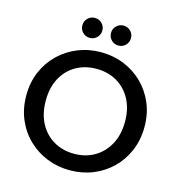

<svg xmlns="http://www.w3.org/2000/svg" viewBox="-127 -996 1037 1114"><g transform="rotate(15 392.0 -439.0)"><path d="M392 7Q319 7 254.5 -19Q190 -45 141 -92.5Q92 -140 64.5 -205Q37 -270 37 -348Q37 -426 64.5 -490.5Q92 -555 141 -602.5Q190 -650 254.5 -676Q319 -702 392 -702Q466 -702 530.5 -676Q595 -650 643.5 -602.5Q692 -555 719.5 -490.5Q747 -426 747 -348Q747 -270 719.5 -205Q692 -140 643.5 -92.5Q595 -45 530.5 -19Q466 7 392 7ZM392 -92Q461 -92 514.5 -123.5Q568 -155 599 -212.5Q630 -270 630 -348Q630 -426 599 -483Q568 -540 514.5 -571Q461 -602 392 -602Q323 -602 269 -571Q215 -540 184.5 -483Q154 -426 154 -348Q154 -270 184.5 -212.5Q215 -155 269 -123.5Q323 -92 392 -92ZM306 -765Q281 -765 263.5 -782.5Q246 -800 246 -825Q246 -850 263.5 -867.5Q281 -885 306 -885Q331 -885 348.5 -867.5Q366 -850 366 -825Q366 -800 348.5 -782.5Q331 -765 306 -765ZM478 -765Q453 -765 435.5 -782.5Q418 -800 418 -825Q418 -850 435.5 -867.5Q453 -885 478 -885Q503 -885 520.5 -867.5Q538 -850 538 -825Q538 -800 520.5 -782.5Q503 -765 478 -765Z"/></g></svg>

Font: Parkinsans Light Medium
Style: Regular
Weight: 500
Version: Version 1.000